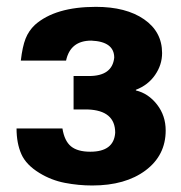

<svg xmlns="http://www.w3.org/2000/svg" viewBox="-20 -537 540 572"><path d="M384.8 -267.6Q421.9 -258.8 447.8 -225.6Q473.6 -192.4 473.6 -148.4Q473.6 -74.2 413.6 -29.3Q353.5 15.6 254.9 15.6Q213.9 15.6 173.3 7.8Q132.8 0 97.7 -21.5Q57.6 -45.9 43.5 -78.1Q29.3 -110.4 29.3 -154.3H166Q171.9 -117.2 191.4 -101.1Q210.9 -85 249 -85Q319.3 -85 323.2 -141.6Q323.2 -208 241.2 -210.9H199.2V-310.5H245.1Q314.5 -310.5 320.3 -365.2Q320.3 -413.1 252 -416Q189.5 -416 176.8 -356.4H42Q46.9 -398.4 56.2 -421.9Q65.4 -445.3 84 -462.9Q144.5 -516.6 265.6 -516.6Q355.5 -516.6 409.2 -479.5Q462.9 -442.4 462.9 -378.9Q462.9 -343.8 441.9 -313.5Q420.9 -283.2 384.8 -269.5Z"/></svg>

Font: FreeUniversal
Style: Bold
Weight: 700
Version: Version 1.001 March 22, 2017